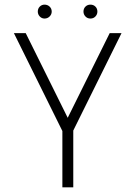

<svg xmlns="http://www.w3.org/2000/svg" viewBox="-20 -808 584 828"><path d="M296 -245V0H249V-243L40 -665H91L272 -300L453 -665H504ZM143 -758Q143 -771 151.5 -779.5Q160 -788 172 -788Q185 -788 194 -779.5Q203 -771 203 -758Q203 -746 194 -737Q185 -728 172 -728Q160 -728 151.5 -737Q143 -746 143 -758ZM340 -758Q340 -771 348.5 -779.5Q357 -788 370 -788Q383 -788 391.5 -779.5Q400 -771 400 -758Q400 -746 391.5 -737Q383 -728 370 -728Q357 -728 348.5 -737Q340 -746 340 -758Z"/></svg>

Font: Sulphur Point Light
Style: Regular
Weight: 300
Designer: Noponies / Dale Sattler
Foundry: Noponies
Version: Version 1.000; ttfautohint (v1.8)